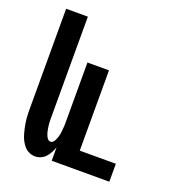

<svg xmlns="http://www.w3.org/2000/svg" viewBox="-135 -841 869 955"><g transform="rotate(20 300.0 -363.5)"><path d="M157 8Q140 8 124.5 0.5Q109 -7 98.5 -19.5Q88 -32 80.5 -47Q73 -62 68.5 -78Q64 -94 60.5 -110.5Q57 -127 55 -143.5Q53 -160 52.5 -176.5Q52 -193 52 -210V-735H167V-210Q167 -201 167 -192.5Q167 -184 167.5 -175.5Q168 -167 169 -158.5Q170 -150 171.5 -141.5Q173 -133 175 -125Q177 -117 180.5 -109Q184 -101 190 -94Q196 -87 205 -87Q213 -87 219 -94Q225 -101 228.5 -109Q232 -117 234.5 -125Q237 -133 238.5 -141.5Q240 -150 240.5 -158.5Q241 -167 242 -175.5Q243 -184 243 -192.5Q243 -201 243 -210V-520H357V-95H548V0H243V-71Q238 -57 230.5 -42.5Q223 -28 212.5 -16.5Q202 -5 187.5 1.5Q173 8 157 8Z"/></g></svg>

Font: Iosevka Extrabold Extended
Style: Regular
Weight: 800
Width: 7
Monospace: yes
Designer: Belleve Invis
Foundry: Belleve Invis
Version: Version 32.5.0; ttfautohint (v1.8.4)